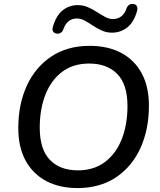

<svg xmlns="http://www.w3.org/2000/svg" viewBox="-20 -947 815 976"><path d="M374 9Q283 9 215.5 -26.5Q148 -62 110.5 -130Q73 -198 73 -296Q73 -416 116 -510.5Q159 -605 240.5 -659.5Q322 -714 436 -714Q528 -714 595.5 -678.5Q663 -643 700 -575Q737 -507 737 -410Q737 -289 694 -194.5Q651 -100 569.5 -45.5Q488 9 374 9ZM376 -81Q457 -81 513.5 -123.5Q570 -166 599 -240Q628 -314 628 -408Q628 -518 576 -571Q524 -624 433 -624Q352 -624 296 -582Q240 -540 211 -466Q182 -392 182 -298Q182 -188 233.5 -134.5Q285 -81 376 -81ZM269 -776Q257 -777 250.5 -786Q244 -795 249 -811Q265 -867 298 -894Q331 -921 376 -921Q403 -921 427 -910.5Q451 -900 472.5 -886Q494 -872 514.5 -861Q535 -850 554 -850Q578 -850 596 -863.5Q614 -877 623 -904Q632 -928 656 -927Q669 -926 675 -917Q681 -908 677 -892Q661 -835 627.5 -808Q594 -781 549 -781Q521 -781 497 -792Q473 -803 452 -817Q431 -831 411 -842Q391 -853 371 -853Q321 -853 302 -798Q293 -774 269 -776Z"/></svg>

Font: Nunito SemiBold
Style: Italic
Weight: 600
Italic angle: -9°
Designer: Vernon Adams
Foundry: Vernon Adams
Version: Version 3.601; ttfautohint (v1.8.2.53-6de2)